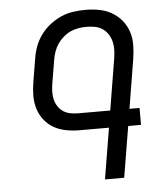

<svg xmlns="http://www.w3.org/2000/svg" viewBox="-53 -789 706 836"><g transform="rotate(-5 300.0 -371.5)"><path d="M372 0 409 -223H281Q251 -223 222 -228.5Q193 -234 169 -247.5Q145 -261 127.5 -283Q110 -305 101.5 -332Q93 -359 93 -388.5Q93 -418 98 -448L115 -550Q119 -577 128.5 -603Q138 -629 155 -652.5Q172 -676 195 -694Q218 -712 243.5 -723.5Q269 -735 296.5 -739Q324 -743 351 -743Q382 -743 411.5 -737.5Q441 -732 466 -717.5Q491 -703 509.5 -680.5Q528 -658 537 -630.5Q546 -603 545.5 -572Q545 -541 540 -510L505 -297H549V-223H493L456 0ZM281 -297H421L458 -522Q461 -541 461.5 -559.5Q462 -578 457.5 -595.5Q453 -613 443.5 -627.5Q434 -642 419.5 -652Q405 -662 387 -665.5Q369 -669 350 -669Q332 -669 314 -666Q296 -663 279.5 -655.5Q263 -648 248 -635Q233 -622 222.5 -606.5Q212 -591 206 -573.5Q200 -556 197 -538L180 -436Q177 -418 176.5 -400.5Q176 -383 180 -366.5Q184 -350 193 -336Q202 -322 215.5 -313Q229 -304 246 -300.5Q263 -297 281 -297Z"/></g></svg>

Font: Iosevka Extended
Style: Italic
Weight: 400
Width: 7
Italic angle: -9°
Monospace: yes
Designer: Belleve Invis
Foundry: Belleve Invis
Version: Version 32.5.0; ttfautohint (v1.8.4)